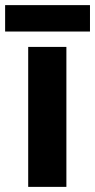

<svg xmlns="http://www.w3.org/2000/svg" viewBox="-32 -729 371 749"><path d="M227 0H78V-546H227ZM319 -709V-606H-12V-709Z"/></svg>

Font: BC Sans
Style: Bold
Weight: 700
Designer: Monotype Design Team
Province of B.C.
Foundry: Monotype Imaging Inc.
Version: Version 2.000;GOOG;noto-source:20170915:90ef993387c0